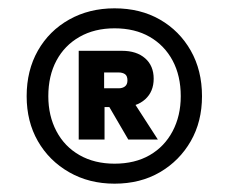

<svg xmlns="http://www.w3.org/2000/svg" viewBox="-20 -732 550 461"><path d="M255 -291Q194 -291 146 -318.5Q98 -346 71 -393Q44 -440 44 -501Q44 -563 71 -610.5Q98 -658 146 -685Q194 -712 255 -712Q317 -712 364 -685Q411 -658 438 -610.5Q465 -563 465 -501Q465 -440 438 -393Q411 -346 364 -318.5Q317 -291 255 -291ZM288 -397 232 -493H297L359 -397ZM255 -339Q304 -339 339.5 -359.5Q375 -380 394.5 -417Q414 -454 414 -501Q414 -550 394.5 -586.5Q375 -623 339.5 -643.5Q304 -664 255 -664Q207 -664 171 -643.5Q135 -623 115.5 -586.5Q96 -550 96 -501Q96 -454 115.5 -417Q135 -380 171 -359.5Q207 -339 255 -339ZM169 -397V-610H273Q308 -610 328.5 -592Q349 -574 349 -543Q349 -512 328.5 -493.5Q308 -475 273 -475H231V-397ZM230 -520H265Q274 -520 280 -524.5Q286 -529 286 -539Q286 -550 280 -554Q274 -558 265 -558H230Z"/></svg>

Font: DM Sans 16pt
Style: Bold
Weight: 700
Version: Version 4.004;gftools[0.9.30]